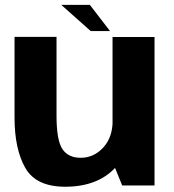

<svg xmlns="http://www.w3.org/2000/svg" viewBox="-20 -740 693 766"><path d="M467.5 0H596.5V-592.5H429V-94.5ZM205.5 -593H38V-271Q38 -145 81 -70Q124 5 240 5Q369 5 440.2 -71.2Q511.5 -147.5 511.5 -226L429.5 -260.5Q429.5 -192 391.8 -151.2Q354 -110.5 302 -110.5Q252 -110.5 228.8 -145.5Q205.5 -180.5 205.5 -279ZM342 -616H419L338.5 -720.5H224.5Z"/></svg>

Font: Anybody UltraCondensed Thin
Style: Bold
Weight: 700
Version: Version 1.111